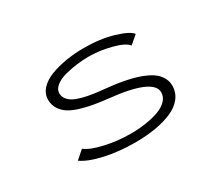

<svg xmlns="http://www.w3.org/2000/svg" viewBox="-101 -717 1052 933"><g transform="rotate(-30 425.0 -250.5)"><path d="M427.5 11Q335 11 257 -6.5Q179 -24 140 -52L186 -92.5Q216.5 -68.5 286.2 -52.8Q356 -37 429.5 -37Q472.5 -37 511.8 -42.8Q551 -48.5 584.2 -60Q617.5 -71.5 637.2 -91.5Q657 -111.5 657 -137.5Q657 -215.5 417 -239.5Q372.5 -244.5 338.5 -250.5Q304.5 -256.5 269.8 -267.2Q235 -278 212.8 -292.5Q190.5 -307 176.5 -329.5Q162.5 -352 162.5 -380.5Q162.5 -414 186.5 -440Q210.5 -466 250.8 -481.2Q291 -496.5 338.8 -504.2Q386.5 -512 438.5 -512Q531 -512 602.8 -490.2Q674.5 -468.5 691.5 -445L646 -406Q627.5 -430.5 563 -447.2Q498.5 -464 437.5 -464Q405.5 -464 371.5 -459.8Q337.5 -455.5 303.2 -446.5Q269 -437.5 247.2 -420.2Q225.5 -403 225.5 -380Q225.5 -362 236.2 -347.8Q247 -333.5 264.8 -324Q282.5 -314.5 310.2 -307.2Q338 -300 366.8 -295.8Q395.5 -291.5 434 -288Q462.5 -285 486.8 -281.8Q511 -278.5 541.2 -272.2Q571.5 -266 595.8 -258.5Q620 -251 644 -239.5Q668 -228 684 -214Q700 -200 710 -180.8Q720 -161.5 720 -139Q720 -100.5 697 -71Q674 -41.5 633.2 -24Q592.5 -6.5 540.8 2.2Q489 11 427.5 11Z"/></g></svg>

Font: League Mono Wide UltraLight
Style: Regular
Weight: 200
Width: 8
Designer: Tyler Finck
Foundry: The League of Moveable Type / Tyler Finck
Version: Version 2.210